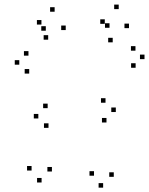

<svg xmlns="http://www.w3.org/2000/svg" viewBox="-20 -784 660 848"><path d="M482.5 -3V-23H462.5V-3ZM549.7 -659.7V-679.7H529.7V-659.7ZM504.3 -743.7V-763.7H484.3V-743.7ZM442.8 -678.7V-698.7H422.8V-678.7ZM477.8 -597V-617H457.8V-597ZM463.7 -661.3V-681.3H443.7V-661.3ZM395.2 -8V-28H375.2V-8ZM435.5 44.8V24.8H415.5V44.8ZM209.3 -26.5V-46.5H189.3V-26.5ZM270.3 -651.2V-671.2H250.3V-651.2ZM221.3 -732.2V-752.2H201.3V-732.2ZM163 -675.5V-695.5H143V-675.5ZM192.8 -608.7V-628.7H172.8V-608.7ZM182.3 -648.3V-668.3H162.3V-648.3ZM119.5 -30.8V-50.8H99.5V-30.8ZM163.7 22V2H143.7V22ZM450.3 -243V-263H430.3V-243ZM491.5 -289.2V-309.2H471.5V-289.2ZM446 -330.3V-350.3H426V-330.3ZM190.5 -306.3V-326.3H170.5V-306.3ZM149.3 -260.8V-280.8H129.3V-260.8ZM194.2 -219.3V-239.3H174.2V-219.3ZM579 -484.7V-504.7H559V-484.7ZM618.2 -522.8V-542.8H598.2V-522.8ZM578.3 -560.2V-580.2H558.3V-560.2ZM105.7 -538.2V-558.2H85.7V-538.2ZM65.2 -498.3V-518.3H45.2V-498.3ZM109 -459V-479H89V-459Z"/></svg>

Font: Monaspace Radon Dots Var
Style: Regular
Weight: 400
Designer: Riley Cran and the Lettermatic Team
Version: Version 1.100 (Monaspace Radon Dots)